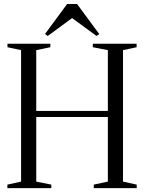

<svg xmlns="http://www.w3.org/2000/svg" viewBox="-20 -968 742 988"><path d="M88.5 -33.5V-710L18.5 -725V-743H239V-725L166.5 -710V-397H535V-710L457.5 -725V-743H683V-725L613 -710V-33.5L683.5 -18V0H462.5V-18L535 -33.5V-366H166.5V-33.5L244 -18V0H18V-18ZM225.5 -783 211.5 -793 325.5 -947.5H376.5L490.5 -793L476.5 -783L351 -875Z"/></svg>

Font: Merriweather 144pt Light
Style: Regular
Weight: 300
Version: Version 2.100